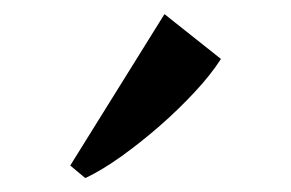

<svg xmlns="http://www.w3.org/2000/svg" viewBox="-20 -831 412 272"><path d="M100.5 -579 79.5 -596.5 213 -811 293 -747.5Q279 -725.5 256 -700.8Q233 -676 205.8 -652.2Q178.5 -628.5 151.5 -609.2Q124.5 -590 101.5 -579Z"/></svg>

Font: Merriweather 120pt SemiBold
Style: Regular
Weight: 600
Version: Version 2.100